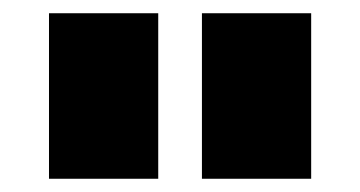

<svg xmlns="http://www.w3.org/2000/svg" viewBox="-20 -642 544 290"><path d="M54 -622H219V-372H54ZM285 -622H450V-372H285Z"/></svg>

Font: Sarpanch ExtraBold
Style: Regular
Weight: 800
Designer: Manushi Parikh (Devanagari and Latin), Jyotish Sonowal (Devanagari)
Foundry: Indian Type Foundry
Version: Version 2.004;PS 1.0;hotconv 1.0.78;makeotf.lib2.5.61930; tt